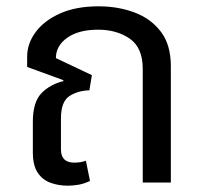

<svg xmlns="http://www.w3.org/2000/svg" viewBox="-20 -578 642 608"><path d="M194 10Q166 10 140.5 1Q115 -8 99.5 -31Q84 -54 84 -95V-192Q84 -254 110.5 -282Q137 -310 180 -321L181 -324L66 -366V-399Q66 -440 93 -476.5Q120 -513 170.5 -535.5Q221 -558 292 -558Q354 -558 406 -538.5Q458 -519 489.5 -477.5Q521 -436 521 -369V0H432V-360Q432 -427 391 -455.5Q350 -484 291 -484Q229 -484 193 -458.5Q157 -433 157 -394L271 -340L263 -292Q226 -291 199.5 -273.5Q173 -256 173 -203V-105Q173 -63 215 -63Q236 -63 252 -69L265 -5Q246 4 228.5 7Q211 10 194 10Z"/></svg>

Font: Go Noto Current
Style: Regular
Weight: 400
Designer: Monotype Design Team
Foundry: Monotype Imaging Inc.
Version: Version 2.007; ttfautohint (v1.8) -l 8 -r 50 -G 200 -x 14 -D